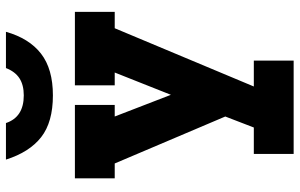

<svg xmlns="http://www.w3.org/2000/svg" viewBox="-201 -577 1008 646"><g transform="rotate(-90 303.0 -254.0)"><path d="M89 -738H212Q232 -678 305 -678Q340 -678 362.5 -692.5Q385 -707 397 -738H519Q497 -660 445.5 -620Q394 -580 305 -580Q215 -580 164.5 -619.5Q114 -659 89 -738ZM586 -372H531L335 96H422V230H108V96H197L234 0L76 -372H26V-506H273V-372H234L307 -183L382 -372H339V-506H586Z"/></g></svg>

Font: Arvo
Style: Bold
Weight: 700
Designer: Anton Koovit (Cyrillic Expansion: Cyreal)
Foundry: Anton Koovit, Yassin Baggar
Version: Version 3.000